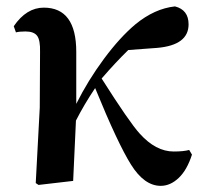

<svg xmlns="http://www.w3.org/2000/svg" viewBox="-20 -571 649 606"><path d="M577.1 -97.7 585.9 -83Q570.3 -34.2 543.9 -9.3Q517.6 15.6 487.3 15.6Q435.5 15.6 393.6 -51.3Q351.6 -118.2 280.3 -293Q246.1 -242.2 219.7 -190.4Q213.9 -72.3 210.9 0L101.6 12.7L92.8 6.8L105.5 -231.4L106.4 -407.2Q107.4 -444.3 97.2 -458Q86.9 -471.7 60.5 -471.7Q41 -471.7 30.3 -468.8L23.4 -488.3Q63.5 -546.9 118.2 -546.9Q220.7 -546.9 220.7 -407.2V-243.2Q257.8 -317.4 308.1 -385.3Q358.4 -453.1 407.2 -494.1Q467.8 -543.9 532.2 -550.8Q575.2 -540 575.2 -494.1Q575.2 -428.7 476.6 -419.9L384.8 -413.1Q344.7 -374 300.8 -323.2Q388.7 -184.6 420.9 -149.4Q471.7 -92.8 528.3 -92.8Q559.6 -92.8 577.1 -97.7Z"/></svg>

Font: GenYoMin TW TTF Bold
Style: Regular
Weight: 700
Version: Version 1.300